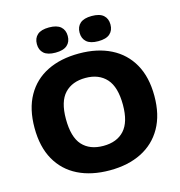

<svg xmlns="http://www.w3.org/2000/svg" viewBox="-135 -1077 1134 1207"><g transform="rotate(-15 432.0 -473.5)"><path d="M432 10Q312.5 10 225 -33.5Q137.5 -77 89.8 -161.8Q42 -246.5 42 -370Q42 -493.5 89.8 -578.2Q137.5 -663 225 -706.5Q312.5 -750 432 -750Q551.5 -750 639 -706Q726.5 -662 774.2 -577.5Q822 -493 822 -370Q822 -247.5 774 -162.8Q726 -78 638.5 -34Q551 10 432 10ZM432 -149Q520.5 -149 568.5 -202Q616.5 -255 616.5 -366.5Q616.5 -483 567.8 -537Q519 -591 432 -591Q345 -591 296 -538.8Q247 -486.5 247 -373.5Q247 -255.5 295.2 -202.2Q343.5 -149 432 -149ZM571 -793Q520 -793 495.2 -814.8Q470.5 -836.5 470.5 -875Q470.5 -913.5 495.2 -935.2Q520 -957 571 -957Q622.5 -957 647 -935.2Q671.5 -913.5 671.5 -875Q671.5 -836.5 647 -814.8Q622.5 -793 571 -793ZM293 -793Q241.5 -793 217 -814.8Q192.5 -836.5 192.5 -875Q192.5 -913.5 217 -935.2Q241.5 -957 293 -957Q344 -957 368.8 -935.2Q393.5 -913.5 393.5 -875Q393.5 -836.5 368.8 -814.8Q344 -793 293 -793Z"/></g></svg>

Font: Encode Sans SmExp XBd
Style: Regular
Weight: 800
Width: 6
Designer: Multiple Designers
Foundry: Impallari Type
Version: Version 3.002; ttfautohint (v1.8.3) -l 8 -r 50 -G 200 -x 14 